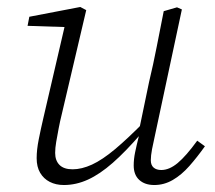

<svg xmlns="http://www.w3.org/2000/svg" viewBox="-20 -518 615 550"><path d="M163 12Q140 12 122.5 3Q105 -6 95 -23Q85 -40 85 -65Q85 -89 91 -119Q97 -149 104 -179L170 -463L181 -440L59 -444L64 -470L210 -498L227 -489L157 -191Q152 -171 148 -150Q144 -129 141 -111.5Q138 -94 138 -80Q138 -58 150.5 -45.5Q163 -33 188 -33Q214 -33 243.5 -46.5Q273 -60 310 -91Q347 -122 397 -173L399 -135H384Q340 -84 303 -51.5Q266 -19 232 -3.5Q198 12 163 12ZM422 12Q395 12 379 -2.5Q363 -17 363 -44Q363 -62 367 -81.5Q371 -101 378 -129H375L407 -283Q419 -333 429 -384.5Q439 -436 449 -486L487 -497L501 -491L423 -126Q419 -109 415.5 -90.5Q412 -72 412 -59Q412 -45 420 -38Q428 -31 442 -31Q465 -31 489 -51Q513 -71 545 -115L567 -99Q545 -68 522.5 -42.5Q500 -17 475 -2.5Q450 12 422 12Z"/></svg>

Font: Source Serif 4 Light
Style: Italic
Weight: 300
Italic angle: -12°
Designer: Frank Grießhammer
Foundry: Adobe Systems Incorporated
Version: Version 4.004;hotconv 1.0.116;makeotfexe 2.5.65601